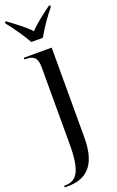

<svg xmlns="http://www.w3.org/2000/svg" viewBox="-198 -811 671 1097"><g transform="rotate(-20 137.5 -263.0)"><path d="M96 -606H166C191 -651 234 -715 269 -756V-766H260C222 -738 163 -694 131 -659C99 -694 39 -738 1 -766H-7V-756C27 -715 70 -651 96 -606ZM-9 240H7C115 240 194 190 194 10V-536H24V-526H29C82 -526 102 -508 102 -450V21C102 187 64 230 -2 230H-9Z"/></g></svg>

Font: Noto Serif Display SemiCondensed
Style: Regular
Weight: 400
Width: 4
Designer: Monotype Design Team
Foundry: Monotype Imaging Inc.
Version: Version 2.009